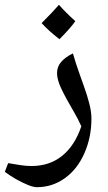

<svg xmlns="http://www.w3.org/2000/svg" viewBox="-45 -577 448 798"><path d="M108 201Q94 201 70.5 191.5Q47 182 21.5 167.5Q-4 153 -25 137L-11 101Q17 106 41 109.5Q65 113 86 113Q161 113 213.5 70.5Q266 28 293 -52Q286 -68 278 -83.5Q270 -99 261 -114Q228 -170 210 -208Q192 -246 192 -273Q192 -300 209.5 -320Q227 -340 258 -355Q263 -337 271 -312.5Q279 -288 288 -263Q297 -238 304 -218Q317 -182 326 -147.5Q335 -113 335 -84Q335 -6 305.5 60.5Q276 127 224 164Q172 201 108 201ZM202 -414Q156 -450 128 -481Q153 -506 170.5 -524.5Q188 -543 200 -557Q214 -541 231 -524Q248 -507 268 -489Q257 -473 240 -454Q223 -435 202 -414Z"/></svg>

Font: Noto Naskh Arabic Medium
Style: Regular
Weight: 500
Designer: Monotype Design Team, David Williams, Mohamad Dakak and Nizar Qandah
Foundry: Monotype Imaging Inc.
Version: Version 2.016